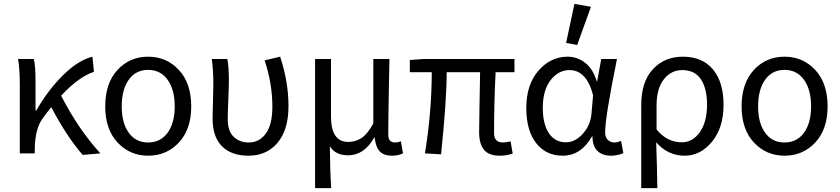

<svg xmlns="http://www.w3.org/2000/svg" viewBox="-20 -790 4329 989"><path d="M406 8Q326 -83 244 -238Q224 -214 199 -179Q161 -127 159 -25V0H82V-353Q82 -438 73 -486H154Q163 -453 163 -373V-221H167Q228 -327 305 -403Q382 -479 456 -498L464 -420Q386 -395 295 -297Q383 -125 497 0Z M743 12Q649 12 585.5 -56Q522 -124 522 -242Q522 -361 585 -429.5Q648 -498 743 -498Q838 -498 901.5 -429.5Q965 -361 965 -242Q965 -124 901.5 -56Q838 12 743 12ZM880 -242Q880 -328 843.5 -379Q807 -430 743 -430Q679 -430 643 -379Q607 -328 607 -242Q607 -157 643 -106.5Q679 -56 743 -56Q807 -56 843.5 -106.5Q880 -157 880 -242Z M1260 12Q1172 12 1123.5 -36.5Q1075 -85 1075 -180Q1075 -209 1077 -266.5Q1079 -324 1079 -353Q1079 -428 1071 -486H1151Q1159 -447 1159 -373Q1159 -346 1156 -276.5Q1153 -207 1153 -176Q1153 -115 1183.5 -85.5Q1214 -56 1261 -56Q1316 -56 1349.5 -102.5Q1383 -149 1383 -240Q1383 -360 1343 -479L1423 -498Q1466 -369 1466 -243Q1466 -122 1410 -55Q1354 12 1260 12Z M1603 179V-486H1685V-189Q1685 -59 1774 -59Q1811 -59 1841.5 -78.5Q1872 -98 1903 -154V-486H1986Q1985 -442 1983.5 -359.5Q1982 -277 1981 -212Q1980 -147 1980 -95Q1980 -56 2016 -56Q2029 -56 2045 -62L2056 0Q2032 12 1998 12Q1957 12 1936 -10.5Q1915 -33 1910 -82H1908Q1856 10 1773 10Q1707 10 1679 -37Q1680 92 1686 179Z M2554 12Q2498 12 2473 -18.5Q2448 -49 2448 -110Q2448 -134 2450 -249Q2452 -364 2453 -418H2281Q2281 -277 2252 5L2169 0Q2204 -218 2204 -418H2091V-481L2161 -486H2630V-418H2533Q2525 -271 2525 -104Q2525 -56 2571 -56Q2583 -56 2610 -62L2621 1Q2590 12 2554 12Z M2878 12Q2793 12 2742 -52.5Q2691 -117 2691 -234Q2691 -354 2753.5 -426Q2816 -498 2904 -498Q2953 -498 2993.5 -467Q3034 -436 3054 -371H3056L3077 -486H3158Q3097 -186 3097 -107Q3097 -83 3111 -69.5Q3125 -56 3145 -56Q3159 -56 3179 -64L3191 -1Q3161 12 3128 12Q3083 12 3057.5 -12.5Q3032 -37 3032 -87H3029Q2973 12 2878 12ZM2895 -57Q2943 -57 2983 -102Q3023 -147 3027 -208L3035 -299Q3002 -429 2913 -429Q2857 -429 2816.5 -377.5Q2776 -326 2776 -235Q2776 -150 2807.5 -103.5Q2839 -57 2895 -57ZM2896 -569 2939 -770 3024 -755 2953 -558Z M3283 179V-248Q3283 -369 3343 -433.5Q3403 -498 3497 -498Q3598 -498 3652.5 -432.5Q3707 -367 3707 -250Q3707 -132 3647.5 -60Q3588 12 3507 12Q3420 12 3360 -57Q3365 85 3366 179ZM3492 -57Q3548 -57 3585 -109.5Q3622 -162 3622 -250Q3622 -334 3590.5 -381.5Q3559 -429 3494 -429Q3437 -429 3399.5 -381.5Q3362 -334 3362 -247V-123Q3416 -57 3492 -57Z M4021 12Q3927 12 3863.5 -56Q3800 -124 3800 -242Q3800 -361 3863 -429.5Q3926 -498 4021 -498Q4116 -498 4179.5 -429.5Q4243 -361 4243 -242Q4243 -124 4179.5 -56Q4116 12 4021 12ZM4158 -242Q4158 -328 4121.5 -379Q4085 -430 4021 -430Q3957 -430 3921 -379Q3885 -328 3885 -242Q3885 -157 3921 -106.5Q3957 -56 4021 -56Q4085 -56 4121.5 -106.5Q4158 -157 4158 -242Z"/></svg>

Font: Toshiba Sans
Style: Regular
Weight: 400
Designer: Paul D. Hunt
Foundry: Toshiba Corporation
Version: Version 2.020;PS 2.0;hotconv 1.0.86;makeotf.lib2.5.63406